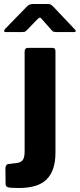

<svg xmlns="http://www.w3.org/2000/svg" viewBox="-67 -769 398 959"><path d="M210 -6Q210 82 167 126Q124 170 28 170Q-15 170 -27 166.5Q-39 163 -39 150L-40 71Q-40 64 -36 57.5Q-32 51 -24 50L18 45Q36 43 46 31Q56 19 56 -12V-511Q56 -530 73 -530H195Q210 -530 210 -513V-6ZM192 -617 146 -669Q137 -681 132.5 -681Q128 -681 116 -669L66 -617Q59 -611 55.5 -610Q52 -609 43 -609H-38Q-46 -609 -46.5 -613.5Q-47 -618 -41 -625L67 -736Q74 -743 81 -746Q88 -749 100 -749H172Q182 -749 187.5 -745.5Q193 -742 197 -738L304 -625Q320 -609 302 -609H216Q208 -609 202.5 -610Q197 -611 192 -617Z"/></svg>

Font: Libre Franklin
Style: Bold
Weight: 700
Designer: Pablo Impallari, Rodrigo Fuenzalida, Nhung Nguyen
Foundry: Impallari Type
Version: Version 3.000